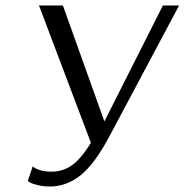

<svg xmlns="http://www.w3.org/2000/svg" viewBox="-20 -670 672 699"><path d="M573 -650H632L379 -175Q325 -73 273.5 -32Q222 9 162 9Q138 9 117.5 4Q97 -1 89 -6L81 -11L99 -64Q123 -45 168 -45Q207 -45 240 -67Q273 -89 311 -150L122 -650H209L360 -228Z"/></svg>

Font: Arsenal
Style: Italic
Weight: 400
Italic angle: -9.10001°
Designer: Andrij Shevchenko
Foundry: Stairsfor
Version: Version 2.001;PS 002.001;hotconv 1.0.88;makeotf.lib2.5.64775